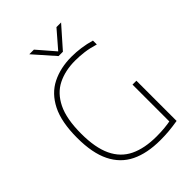

<svg xmlns="http://www.w3.org/2000/svg" viewBox="-269 -1063 1187 1187"><g transform="rotate(-45 325.0 -469.5)"><path d="M413.5 5Q298 5 219.2 -33.5Q140.5 -72 99.8 -154.5Q59 -237 59 -369Q59 -507.5 101 -590.8Q143 -674 217.5 -711.5Q292 -749 388.5 -749Q430.5 -749 471.2 -743.2Q512 -737.5 553.5 -725.5V-691.5Q505.5 -706 465.5 -711Q425.5 -716 388 -716Q301 -716 235.2 -683.2Q169.5 -650.5 132.2 -574.8Q95 -499 95 -370Q95 -247 130.8 -171.8Q166.5 -96.5 237.5 -62.2Q308.5 -28 413.5 -28Q452.5 -28 484.5 -31.2Q516.5 -34.5 545 -40L534 -22.5V-360H568V-8.5Q522 -1 486.8 2Q451.5 5 413.5 5ZM335.5 -808 215.5 -944H256L361 -822.5H348L453 -944H493.5L373.5 -808Z"/></g></svg>

Font: Encode Sans SC Thin
Style: Regular
Weight: 250
Designer: Multiple Designers
Foundry: Impallari Type
Version: Version 3.002